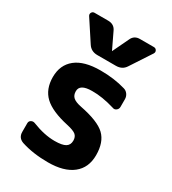

<svg xmlns="http://www.w3.org/2000/svg" viewBox="-189 -870 877 979"><g transform="rotate(30 250.0 -380.5)"><path d="M139.6 -619.1 59.6 -741.2Q53.7 -751 59.1 -760.3Q64.5 -769.5 75.2 -769.5H155.3Q191.4 -769.5 205.1 -738.3L249 -646.5Q249 -645.5 250 -645Q251 -644.5 251 -646.5L294.9 -738.3Q308.6 -770.5 344.7 -769.5H424.8Q435.5 -769.5 440.9 -760.3Q446.3 -751 440.4 -741.2L360.4 -619.1Q341.8 -589.8 304.7 -589.8H195.3Q158.2 -589.8 139.6 -619.1ZM254.9 -320.3Q364.3 -298.8 404.8 -259.8Q445.3 -220.7 445.3 -144.5Q445.3 -70.3 394.5 -30.3Q343.8 9.8 250 9.8Q162.1 9.8 92.8 -12.7Q59.6 -24.4 59.6 -59.6V-110.4Q59.6 -123 70.3 -128.9Q81.1 -134.8 92.8 -129.9Q164.1 -101.6 224.6 -101.6Q269.5 -101.6 288.6 -113.3Q307.6 -125 307.6 -150.4Q307.6 -172.9 293.9 -184.6Q280.3 -196.3 240.2 -205.1Q141.6 -226.6 98.1 -267.6Q54.7 -308.6 54.7 -379.9Q54.7 -451.2 104 -490.7Q153.3 -530.3 250 -530.3Q330.1 -530.3 396.5 -510.7Q411.1 -506.8 420.4 -494.1Q429.7 -481.4 429.7 -464.8V-419.9Q429.7 -407.2 419.4 -399.4Q409.2 -391.6 397.5 -396.5Q323.2 -418.9 264.6 -418Q191.4 -418 192.4 -375Q192.4 -352.5 206.5 -339.8Q220.7 -327.1 254.9 -320.3Z"/></g></svg>

Font: Rounded-L Mgen+ 1m bold
Style: Bold
Weight: 700
Designer: [Source Han Sans]
Ryoko NISHIZUKA  (kana & ideographs); Paul D. Hunt (Latin, Greek & Cyrillic); Wenlong ZHANG  (bopomofo
Version: Version 1.059.20150602